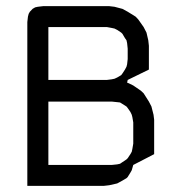

<svg xmlns="http://www.w3.org/2000/svg" viewBox="-20 -604 589 624"><path d="M68.8 0V-532.2L70.8 -549.8L73.2 -559.1L77.1 -565.9L85.9 -575.2L94.2 -580.1L103 -582L120.1 -584H335L352.1 -582L377.9 -575.2L395 -565.9L420.9 -549.8L429.2 -541L446.8 -516.1L456.1 -498L461.9 -473.1L463.9 -455.1V-377.9L395 -344.2L393.1 -335H395L413.1 -326.2L438 -309.1L446.8 -300.8L463.9 -273.9L472.2 -257.8L479 -231L481 -214.8V-103L413.1 -67.9L408.2 -50.8L403.8 -43L395 -28.8L391.1 -24.9L377.9 -17.1L360.8 -7.8L335 -2L317.9 0ZM137.2 -67.9H342.8L360.8 -69.8L370.1 -71.8L377.9 -77.1L391.1 -85.9L395 -89.8L403.8 -103L408.2 -110.8L410.2 -120.1L413.1 -137.2V-206.1L410.2 -223.1L408.2 -231L403.8 -240.2L395 -252.9L391.1 -257.8L377.9 -266.1L370.1 -271L360.8 -272L342.8 -273.9H137.2ZM137.2 -344.2H327.1L342.8 -346.2L352.1 -348.1L360.8 -352.1L374 -359.9L377.9 -365.2L386.2 -377.9L391.1 -387.2L393.1 -395L395 -412.1V-445.8L393.1 -463.9L391.1 -473.1L386.2 -480L377.9 -494.1L374 -498L360.8 -506.8L352.1 -511.2L342.8 -513.2L327.1 -516.1H137.2Z"/></svg>

Font: Petahja
Style: Regular
Weight: 400
Designer: T. Christopher White
Version: Version 1.1